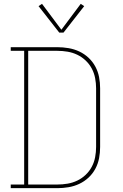

<svg xmlns="http://www.w3.org/2000/svg" viewBox="-20 -981 640 1001"><path d="M36 0V-19H106V-716H36V-735H279Q308 -735 337.5 -730Q367 -725 393.5 -712.5Q420 -700 441.5 -680Q463 -660 477 -634Q491 -608 496.5 -579Q502 -550 502 -521V-215Q502 -185 496.5 -156Q491 -127 477 -101Q463 -75 441.5 -55Q420 -35 393.5 -22.5Q367 -10 337.5 -5Q308 0 279 0ZM279 -19Q306 -19 332.5 -23.5Q359 -28 383 -39.5Q407 -51 426.5 -69.5Q446 -88 458.5 -111.5Q471 -135 476 -161.5Q481 -188 481 -215V-521Q481 -547 476 -573.5Q471 -600 458.5 -623.5Q446 -647 426.5 -665.5Q407 -684 383 -695.5Q359 -707 332.5 -711.5Q306 -716 279 -716H127V-19ZM289 -811 181 -949 199 -961 300 -826 401 -961 419 -949 311 -811Z"/></svg>

Font: Iosevka Slab Thin Extended
Style: Regular
Weight: 100
Width: 7
Monospace: yes
Designer: Belleve Invis
Foundry: Belleve Invis
Version: Version 11.1.1; ttfautohint (v1.8.3)